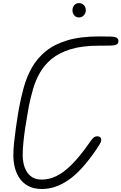

<svg xmlns="http://www.w3.org/2000/svg" viewBox="-20 -1215 787 1244"><path d="M252 9.5Q198.5 9.5 162.8 -10Q127 -29.5 105.8 -61.5Q84.5 -93.5 75.5 -131.8Q66.5 -170 66.5 -208Q66.5 -244.5 71.2 -291Q76 -337.5 82.5 -383Q89 -428.5 94.5 -462.8Q100 -497 102 -508.5Q115 -580.5 134.2 -649.5Q153.5 -718.5 187.2 -778Q221 -837.5 276.2 -882.8Q331.5 -928 416 -953.5Q500.5 -979 622 -979Q669 -979 691.8 -978.2Q714.5 -977.5 723.5 -975.2Q732.5 -973 738 -969Q744.5 -964.5 746.5 -956Q748.5 -947.5 746 -939.5Q743.5 -931.5 736.5 -927.5Q729.5 -924 721 -922Q712.5 -920 690.5 -919.5Q668.5 -919 621 -919Q512 -919 437.2 -896Q362.5 -873 314.5 -833.2Q266.5 -793.5 238 -742.8Q209.5 -692 193.8 -636.8Q178 -581.5 167 -527.5Q163.5 -505 156.8 -468Q150 -431 143.2 -386Q136.5 -341 131.8 -294.5Q127 -248 127 -206.5Q127 -184.5 132.2 -158Q137.5 -131.5 150.8 -107.2Q164 -83 188.2 -67.2Q212.5 -51.5 250.5 -51.5Q298.5 -51.5 345.5 -74.2Q392.5 -97 443.8 -147.8Q495 -198.5 554.5 -283Q573.5 -311.5 584.5 -321.8Q595.5 -332 611 -332Q622.5 -332 629.2 -325.8Q636 -319.5 636 -308.5Q636 -302.5 632 -292.2Q628 -282 605 -248Q512 -110.5 426.2 -50.5Q340.5 9.5 252 9.5ZM491.5 -1102Q473 -1102 461.2 -1115.5Q449.5 -1129 449.5 -1149Q449.5 -1167 461 -1181Q472.5 -1195 491.5 -1195Q510 -1195 523 -1182.2Q536 -1169.5 536 -1149Q536 -1129.5 523.2 -1115.8Q510.5 -1102 491.5 -1102Z"/></svg>

Font: Edu QLD Hand
Style: Regular
Weight: 400
Designer: Tina and Corey Anderson, Eben Sorkin
Foundry: Sorkin Type Co.
Version: Version 2.000